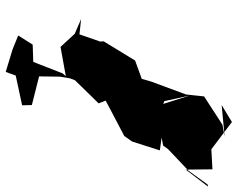

<svg xmlns="http://www.w3.org/2000/svg" viewBox="-102 -752 853 690"><g transform="rotate(90 325.0 -406.5)"><path d="M271 -321C335 -357 402 -391 468 -426L488 -454L520 -554L395 -571L393 -551L343 -570L323 -661L359 -547L349 -535L503 -566L515 -583L593 -657L643 -726L650 -727L589 -647L588 -743L516 -739L418 -813L357 -776L472 -787L428 -779L326 -713L319 -648L272 -521L263 -489L197 -465L128 -352L132 -289L168 -275L153 -300L138 -366L103 -265L48 -271L101 -248L148 -197L253 -216L243 -204L202 -99L140 -97L107 -45L156 -25L238 0L251 -36L358 -59L357 -94L254 -120L255 -195L261 -231L268 -249L351 -334L328 -392Z"/></g></svg>

Font: Hussar Lance
Style: ExBdObl
Weight: 700
Foundry: Cannot Into Space Fonts, PlusOne Fonts
Version: Version 2.270